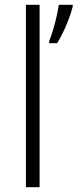

<svg xmlns="http://www.w3.org/2000/svg" viewBox="-20 -780 323 800"><path d="M145 0H88V-760H145ZM283 -753Q275 -720 257 -677Q239 -634 218 -600H185V-609Q192 -626 200.5 -653.5Q209 -681 215.5 -710Q222 -739 225 -760H283Z"/></svg>

Font: Noto Sans Bengali UI Light
Style: Regular
Weight: 300
Designer: Jelle Bosma - Monotype Design Team
Foundry: Monotype Imaging Inc.
Version: Version 2.003; ttfautohint (v1.8.4.7-5d5b)